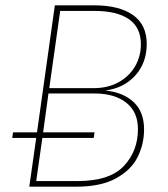

<svg xmlns="http://www.w3.org/2000/svg" viewBox="-20 -701 631 721"><path d="M521 -215Q521 -160 497 -111.5Q473 -63 416 -31.5Q359 0 267 0H90L116 -183H26L29 -204H119L186 -681H333Q428 -681 479.5 -644.5Q531 -608 531 -536Q531 -465 488 -417.5Q445 -370 375 -361Q441 -355 481 -318.5Q521 -282 521 -215ZM165 -370H331Q385 -370 425 -392Q465 -414 487 -451.5Q509 -489 509 -535Q509 -598 464 -629Q419 -660 335 -660H206ZM498 -216Q498 -281 454 -315.5Q410 -350 335 -350H162L142 -204H335L332 -183H139L116 -21H270Q392 -21 445 -77.5Q498 -134 498 -216Z"/></svg>

Font: Fira Sans Thin
Style: Italic
Weight: 250
Italic angle: -8°
Designer: Carrois Corporate & Edenspiekermann AG
Foundry: Carrois Corporate GbR & Edenspiekermann AG
Version: Version 4.203